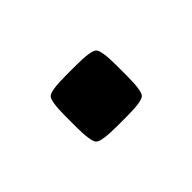

<svg xmlns="http://www.w3.org/2000/svg" viewBox="-33 -494 393 393"><g transform="rotate(45 164.0 -297.0)"><path d="M90 -283V-312.5Q90 -355.5 97.8 -363.2Q105.5 -371 149.5 -371H177.5Q221.5 -371 229.5 -363.5Q237.5 -356 237.5 -312.5V-283Q237.5 -239 229.5 -231.2Q221.5 -223.5 177.5 -223.5H149.5Q105.5 -223.5 97.8 -231.2Q90 -239 90 -283Z"/></g></svg>

Font: Science Gothic
Style: Regular
Weight: 400
Designer: Thomas Phinney, Vassil Kateliev, Brandon Buerkle
Foundry: Font Detective LLC
Version: Version 1.018